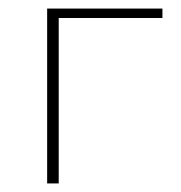

<svg xmlns="http://www.w3.org/2000/svg" viewBox="-20 -428 423 448"><path d="M90 0V-408H117V0ZM104 -386V-408H359V-386Z"/></svg>

Font: Ysabeau Office Thin
Style: Regular
Weight: 250
Designer: Christian Thalmann (Catharsis Fonts)
Version: Version 2.001;gftools[0.9.30]; featfreeze: tnum,lnum,ss02